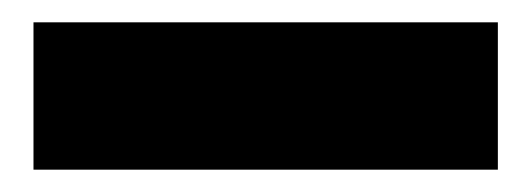

<svg xmlns="http://www.w3.org/2000/svg" viewBox="-20 -777 476 172"><path d="M426 -757V-625H10V-757Z"/></svg>

Font: Fz Poppins ExtBd
Style: Regular
Weight: 800
Designer: Ninad Kale (Devanagari), Jonny Pinhorn (Latin)
Foundry: Indian Type Foundry
Version: Vit hóa bi Vntype.Com & FontZin.Com